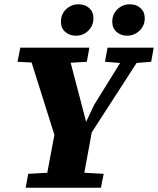

<svg xmlns="http://www.w3.org/2000/svg" viewBox="-20 -878 739 898"><path d="M62 -589 75 -655H398L386 -589L266 -582H196ZM100 0 112 -65 254 -73H320L465 -65L452 0ZM242 -223 106 -655H292L385 -300H379L420 -387L586 -655H665L386 -223ZM188 0 246 -309H418Q409 -257 399.5 -206Q390 -155 380.5 -103.5Q371 -52 362 0ZM471 -589 483 -655H699L687 -589L599 -582H560ZM335 -711Q306 -711 285.5 -728.5Q265 -746 265 -776Q265 -812 289.5 -835Q314 -858 347 -858Q378 -858 397.5 -840Q417 -822 417 -793Q417 -758 393 -734.5Q369 -711 335 -711ZM574 -711Q546 -711 525.5 -728.5Q505 -746 505 -776Q505 -812 529.5 -835Q554 -858 587 -858Q618 -858 637.5 -840Q657 -822 657 -793Q657 -758 632.5 -734.5Q608 -711 574 -711Z"/></svg>

Font: Source Serif 4 ExtraBold
Style: Italic
Weight: 800
Italic angle: -12°
Designer: Frank Grießhammer
Foundry: Adobe Systems Incorporated
Version: Version 4.004;hotconv 1.0.116;makeotfexe 2.5.65601